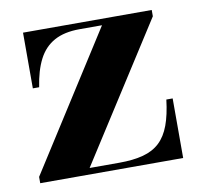

<svg xmlns="http://www.w3.org/2000/svg" viewBox="-59 -522 605 584"><g transform="rotate(-10 243.0 -230.0)"><path d="M20 0V-19.5L288.5 -440.5H219Q172 -440.5 141 -423.5Q110 -406.5 92.5 -372.5Q75 -338.5 67.5 -288H48V-460H445.5V-440.5L176 -19.5H267.5Q311 -19.5 341.8 -27.8Q372.5 -36 392.8 -55Q413 -74 424.8 -105.8Q436.5 -137.5 442 -184H461.5V0Z"/></g></svg>

Font: Bodoni Moda 11pt
Style: Bold
Weight: 700
Designer: Owen Earl
Foundry: indestructible type
Version: Version 2.004